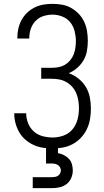

<svg xmlns="http://www.w3.org/2000/svg" viewBox="-20 -763 540 997"><path d="M253 8Q280 8 307 3Q334 -2 358 -15Q382 -28 401 -48.5Q420 -69 431.5 -93.5Q443 -118 447.5 -145Q452 -172 452 -199Q452 -228 446.5 -257Q441 -286 426 -311Q411 -336 388 -354.5Q365 -373 337 -383Q361 -393 381 -410.5Q401 -428 414 -450.5Q427 -473 431.5 -499Q436 -525 436 -551Q436 -576 432 -601Q428 -626 417.5 -649Q407 -672 389.5 -690.5Q372 -709 350 -721.5Q328 -734 303 -738.5Q278 -743 253 -743Q229 -743 205.5 -739Q182 -735 160.5 -724.5Q139 -714 121.5 -697.5Q104 -681 92.5 -660Q81 -639 75.5 -615.5Q70 -592 70 -568Q70 -567 70 -566Q70 -565 70 -563H132Q132 -564 132 -565Q132 -566 132 -566Q132 -590 140 -613.5Q148 -637 165 -654.5Q182 -672 205.5 -679.5Q229 -687 253 -687Q279 -687 304 -677Q329 -667 345 -647Q361 -627 367.5 -601Q374 -575 374 -550Q374 -532 371.5 -514.5Q369 -497 362.5 -480.5Q356 -464 344.5 -450Q333 -436 318 -427Q303 -418 285.5 -414.5Q268 -411 250 -411H194V-354H250Q270 -354 289.5 -350Q309 -346 326 -336Q343 -326 356 -311Q369 -296 376.5 -277.5Q384 -259 387 -239.5Q390 -220 390 -200Q390 -171 382.5 -142.5Q375 -114 356.5 -91.5Q338 -69 310 -59Q282 -49 253 -49Q227 -49 201 -56Q175 -63 155.5 -80.5Q136 -98 126 -123Q116 -148 116 -174Q116 -175 116 -175Q116 -175 116 -175H54Q54 -175 54 -174.5Q54 -174 54 -174Q54 -148 60.5 -123.5Q67 -99 79.5 -77Q92 -55 111.5 -38Q131 -21 154 -10.5Q177 0 202 4Q227 8 253 8ZM150 214H250Q270 214 290 209.5Q310 205 326 192.5Q342 180 350 161Q358 142 358 122Q358 106 353.5 90Q349 74 338 62Q327 50 312 42.5Q297 35 281 32V0H219V86H250Q258 86 266.5 88Q275 90 281.5 94.5Q288 99 292 106.5Q296 114 296 122Q296 130 292 137.5Q288 145 281.5 149.5Q275 154 266.5 155.5Q258 157 250 157H150Z"/></svg>

Font: Iosevka SS09 Light
Style: Regular
Weight: 300
Monospace: yes
Designer: Belleve Invis
Foundry: Belleve Invis
Version: Version 5.2.1; ttfautohint (v1.8.3)